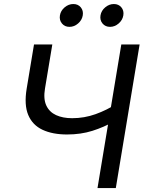

<svg xmlns="http://www.w3.org/2000/svg" viewBox="-20 -953 740 973"><path d="M319.8 -271.5Q246.1 -271.5 195.3 -295.4Q144.5 -319.3 123 -370.6Q101.6 -421.9 115.2 -503.9L152.3 -727.5H245.1L208 -504.4Q199.2 -451.7 214.6 -418.5Q230 -385.3 264.2 -369.6Q298.3 -354 345.7 -354Q407.2 -354 464.4 -374.5Q521.5 -395 572.8 -428.2L557.6 -337.4Q506.8 -308.6 448.2 -290Q389.6 -271.5 319.8 -271.5ZM474.1 0 594.7 -727.5H687.5L566.9 0ZM537.6 -816.9Q513.7 -816.9 499.5 -834Q485.4 -851.1 489.3 -875Q493.2 -898.9 513.2 -915.8Q533.2 -932.6 557.1 -932.6Q581.1 -932.6 595 -915.8Q608.9 -898.9 605 -875Q601.1 -851.1 581.3 -834Q561.5 -816.9 537.6 -816.9ZM332 -816.9Q308.1 -816.9 293.9 -834Q279.8 -851.1 283.7 -875Q287.6 -898.9 307.6 -915.8Q327.6 -932.6 351.6 -932.6Q375.5 -932.6 389.4 -915.8Q403.3 -898.9 399.4 -875Q395.5 -851.1 375.7 -834Q356 -816.9 332 -816.9Z"/></svg>

Font: Adwaita Sans
Style: Italic
Weight: 400
Italic angle: -9.39999°
Designer: Rasmus Andersson
Foundry: rsms
Version: Version 4.001;git-9221beed3